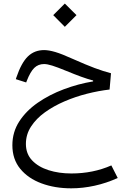

<svg xmlns="http://www.w3.org/2000/svg" viewBox="-20 -714 707 1060"><path d="M223.6 -437.5Q249 -437.5 284.9 -427Q320.8 -416.5 384.3 -387.7Q455.6 -356 502.7 -338.4Q549.8 -320.8 592.8 -309.6L585 -219.7Q524.9 -212.9 460.4 -196.5Q396 -180.2 335.9 -154.3Q275.9 -128.4 227.8 -93.8Q179.7 -59.1 151.4 -15.4Q123 28.3 123 80.6Q123 135.3 157.2 171.4Q191.4 207.5 248.3 225.6Q305.2 243.7 374 243.7Q493.7 243.7 594.7 199.2L629.9 268.6Q567.9 296.9 502.4 311.3Q437 325.7 373.5 325.7Q282.7 325.7 209 298.3Q135.3 271 91.8 218Q48.3 165 48.3 87.9Q48.3 15.1 86.4 -43.7Q124.5 -102.5 188.7 -147Q252.9 -191.4 332.3 -221.2Q411.6 -251 494.1 -264.6V-269.5Q462.9 -277.8 428 -290.5Q393.1 -303.2 346.7 -322.3Q295.9 -343.3 268.3 -351.8Q240.7 -360.4 223.6 -360.4Q190.9 -360.4 169.2 -339.1Q147.5 -317.9 127.9 -267.6L124.5 -258.8L67.4 -276.9L70.3 -286.1Q97.7 -367.2 133.8 -402.3Q169.9 -437.5 223.6 -437.5ZM273.9 -630.4 337.9 -694.3 402.3 -630.4 337.9 -565.9Z"/></svg>

Font: Estedad-FD Regular
Style: FD-Regular
Weight: 400
Designer: Amin Abedi
Version: Version 7.3